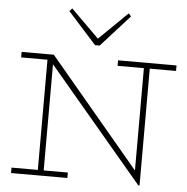

<svg xmlns="http://www.w3.org/2000/svg" viewBox="-62 -1015 1055 1083"><g transform="rotate(5 465.5 -474.0)"><path d="M475.1 -759.8H449.2L288.1 -939L303.2 -955.1L461.9 -797.9L623 -955.1L637.2 -939ZM917 -686V-654.8H768.1V6.8H761.2L222.2 -631.8V-30.8H358.9V0H40V-30.8H189V-654.8H40V-686H222.2L734.9 -75.2V-654.8H585.9V-686Z"/></g></svg>

Font: BioRhyme ExtraLight
Style: Regular
Weight: 275
Designer: Aoife Mooney
Foundry: Aoife Mooney Type
Version: Version 1.500;PS 001.500;hotconv 1.0.88;makeotf.lib2.5.64775